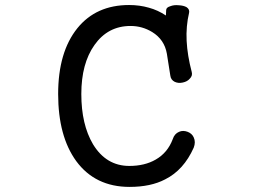

<svg xmlns="http://www.w3.org/2000/svg" viewBox="-20 -731 1040 769"><path d="M671.9 -173.8Q651.4 -119.1 603.5 -91.8Q559.6 -66.4 498 -66.4Q405.3 -66.4 352.5 -153.3Q305.7 -232.4 305.7 -354.5Q305.7 -476.6 358.4 -550.8Q412.1 -627 502.9 -627Q549.8 -627 589.8 -602.5Q638.7 -572.3 648.4 -515.6L662.1 -428.7Q664.1 -411.1 679.7 -403.3Q694.3 -396.5 711.9 -400.4Q730.5 -404.3 740.2 -416Q752 -427.7 748 -442.4Q730.5 -508.8 727.5 -567.4Q724.6 -626 737.3 -679.7Q740.2 -693.4 727.5 -702.1Q715.8 -709 695.3 -710Q676.8 -711.9 662.1 -706.1Q645.5 -701.2 645.5 -690.4L644.5 -668.9Q612.3 -690.4 576.2 -700.2Q539.1 -710.9 497.1 -710.9Q365.2 -710.9 290 -618.2Q212.9 -522.5 212.9 -354.5Q212.9 -185.5 285.2 -85.9Q361.3 17.6 499 17.6Q584 17.6 641.6 -12.7Q715.8 -49.8 755.9 -139.6Q764.6 -162.1 755.9 -180.7Q749 -196.3 731.4 -203.1Q712.9 -210 697.3 -203.1Q678.7 -195.3 671.9 -173.8Z"/></svg>

Font: GungsuhChe
Style: Regular
Weight: 400
Monospace: yes
Version: Version 2.21